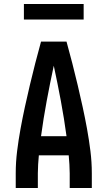

<svg xmlns="http://www.w3.org/2000/svg" viewBox="-20 -944 540 964"><path d="M59 0V-74Q59 -130 66 -186Q73 -242 83 -297Q93 -352 105 -407Q117 -462 130 -517Q143 -572 157 -626.5Q171 -681 186 -735H314Q329 -681 343 -626.5Q357 -572 370 -517Q383 -462 395 -407Q407 -352 417 -297Q427 -242 434 -186Q441 -130 441 -74V0H330V-74Q330 -96 328.5 -118.5Q327 -141 325 -164H175Q173 -141 171.5 -118.5Q170 -96 170 -74V0ZM186 -260H314Q302 -349 285.5 -437.5Q269 -526 250 -614Q231 -526 214.5 -437.5Q198 -349 186 -260ZM100 -846V-924H400V-846Z"/></svg>

Font: Iosevka Term Curly
Style: Bold
Weight: 700
Designer: Belleve Invis
Foundry: Belleve Invis
Version: Version 32.3.0